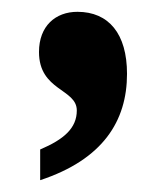

<svg xmlns="http://www.w3.org/2000/svg" viewBox="-20 -667 283 325"><path d="M48 -362C154 -397 195 -462 195 -542C195 -610 164 -647 111 -647C74 -647 46 -623 46 -579C46 -513 110 -517 110 -480C110 -450 88 -431 48 -414Z"/></svg>

Font: Noto Serif Hebrew Condensed Extra
Style: Regular
Weight: 800
Width: 3
Designer: Monotype Design Team
Foundry: Monotype Imaging Inc.
Version: Version 1.901